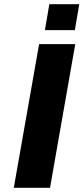

<svg xmlns="http://www.w3.org/2000/svg" viewBox="-20 -898 399 918"><path d="M194.8 -753.9 215.8 -877.9H358.9L337.9 -753.9ZM45.9 0 167 -687H339.8L219.2 0Z"/></svg>

Font: Archivo Expanded
Style: Bold Italic
Weight: 700
Width: 7
Italic angle: -10°
Designer: Hector Gatti
Foundry: Omnibus-Type
Version: Version 2.001